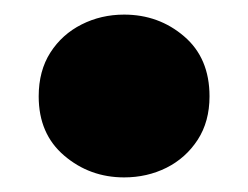

<svg xmlns="http://www.w3.org/2000/svg" viewBox="-20 -228 340 263"><path d="M150 15Q103 15 68 -14.8Q33 -44.5 33 -96Q33 -131 49 -156Q65 -181 91.8 -194.5Q118.5 -208 150 -208Q197.5 -208 232.2 -178.2Q267 -148.5 267 -96Q267 -61.5 250.8 -36.5Q234.5 -11.5 208 1.8Q181.5 15 150 15Z"/></svg>

Font: Geologica Cursive Black
Style: Regular
Weight: 900
Designer: Sindre Bremnes, Frode Helland
Foundry: Monokrom Skriftforlag AS
Version: Version 1.010;gftools[0.9.28]